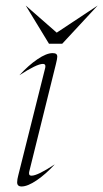

<svg xmlns="http://www.w3.org/2000/svg" viewBox="-20 -668 373 694"><path d="M42 -9Q42 -19 46 -34L143 -421Q144 -424 144 -429Q144 -437 135 -437Q113 -437 50 -396Q83 -432 115.5 -454Q148 -476 170 -476Q179 -476 183 -473Q187 -470 187 -463Q187 -456 182 -436L86 -49Q85 -46 85 -41Q85 -33 94 -33Q116 -33 178 -74Q146 -39 113 -16.5Q80 6 58 6Q42 6 42 -9ZM205 -510H157L73 -648L185 -550L333 -648Z"/></svg>

Font: Srisakdi
Style: Regular
Weight: 400
Designer: Cadson Demak Co.,Ltd.
Foundry: Cadson Demak Co.,Ltd.
Version: Version 1.000